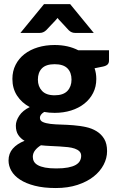

<svg xmlns="http://www.w3.org/2000/svg" viewBox="-20 -746 572 945"><path d="M249 -277Q291.5 -277 311.8 -298.5Q332 -320 332 -354Q332 -389.5 311.8 -409.8Q291.5 -430 249 -430Q206.5 -430 186.5 -409.8Q166.5 -389.5 166.5 -354Q166.5 -320.5 186.8 -298.8Q207 -277 249 -277ZM379.5 21Q379.5 7.5 371 -1Q362.5 -9.5 348.2 -14.5Q334 -19.5 314.5 -21.8Q295 -24 273 -25.2Q251 -26.5 227.5 -27.5Q204 -28.5 181.5 -31Q164 -20.5 152.8 -6.2Q141.5 8 141.5 26Q141.5 38.5 147.2 49Q153 59.5 166.5 67Q180 74.5 202 78.8Q224 83 257 83Q291 83 314.5 78.5Q338 74 352.5 65.8Q367 57.5 373.2 46Q379.5 34.5 379.5 21ZM516.5 -498.5V-448Q516.5 -436 509.8 -429Q503 -422 487.5 -418.5L445.5 -410Q454 -385.5 454 -357.5Q454 -319 438.2 -288.2Q422.5 -257.5 395 -235.8Q367.5 -214 330 -202.2Q292.5 -190.5 249 -190.5Q221.5 -190.5 197.5 -195Q176.5 -182 176.5 -166.5Q176.5 -152 190.8 -145.5Q205 -139 228.2 -136.2Q251.5 -133.5 281.2 -132.8Q311 -132 341.8 -129.5Q372.5 -127 402.2 -120.8Q432 -114.5 455.2 -100.2Q478.5 -86 492.8 -62.5Q507 -39 507 -2Q507 32.5 490 65Q473 97.5 440.8 123Q408.5 148.5 361.5 164Q314.5 179.5 254.5 179.5Q195 179.5 151.2 168.2Q107.5 157 78.8 138.2Q50 119.5 36 95Q22 70.5 22 44Q22 9.5 43 -14.5Q64 -38.5 101 -53Q81.5 -64 69.8 -81.8Q58 -99.5 58 -128Q58 -151 74.8 -176.5Q91.5 -202 126.5 -219Q87 -240 64 -275.2Q41 -310.5 41 -357.5Q41 -396 56.8 -427Q72.5 -458 100.5 -479.8Q128.5 -501.5 166.5 -513Q204.5 -524.5 249 -524.5Q315 -524.5 365.5 -498.5ZM441.5 -584H349.5Q341.5 -584 334 -586.8Q326.5 -589.5 318.5 -597L274.5 -644.5Q272 -647 269 -650.2Q266 -653.5 263.5 -657.5Q257.5 -650 252 -644.5L207 -597Q193 -584 176 -584H80.5L196.5 -725.5H325.5Z"/></svg>

Font: Lato 2
Style: Regular
Weight: 800
Designer: Lukasz Dziedzic with Adam Twardoch and Botio Nikoltchev
Foundry: tyPoland Lukasz Dziedzic
Version: Version 2.015; 2015-08-06; http://www.latofonts.com/